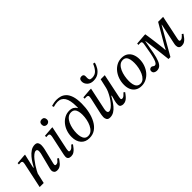

<svg xmlns="http://www.w3.org/2000/svg" viewBox="167 -1724 2746 2746"><g transform="rotate(-45 1540.0 -351.5)"><path d="M400 10Q363 10 348.5 -8.5Q334 -27 334 -49Q334 -61 336.5 -72.5Q339 -84 340 -88L399 -319Q399 -319 402.5 -335.5Q406 -352 406 -367Q406 -384 400 -395.5Q394 -407 377 -407Q355 -407 329 -386.5Q303 -366 277 -333.5Q251 -301 228 -265.5Q205 -230 188 -198.5Q171 -167 163 -149L182 -249Q196 -276 219.5 -314.5Q243 -353 274 -390.5Q305 -428 343.5 -453.5Q382 -479 427 -479Q464 -479 477.5 -457Q491 -435 491 -408Q491 -383 487.5 -364Q484 -345 482 -334L426 -103Q426 -103 424.5 -95.5Q423 -88 423 -79Q423 -60 442 -60Q468 -60 486.5 -79Q505 -98 516 -112L537 -97Q527 -83 514.5 -65Q502 -47 485.5 -29.5Q469 -12 448 -1Q427 10 400 10ZM131 0H49L130 -380Q130 -380 132 -391Q134 -402 134 -413Q134 -426 126 -433Q118 -440 101 -440Q91 -440 79.5 -439Q68 -438 68 -438V-465L207 -476H229L179 -259H190Z M679 9Q649 9 632.5 -4.5Q616 -18 616 -44Q616 -57 619.5 -77.5Q623 -98 633 -142L684 -380Q684 -380 685.5 -389Q687 -398 687 -411Q687 -421 681 -430.5Q675 -440 655 -440Q642 -440 631.5 -439Q621 -438 621 -438V-465L761 -476H783L708 -120Q708 -120 705.5 -104.5Q703 -89 703 -78Q703 -59 721 -59Q747 -59 767 -78.5Q787 -98 799 -111L819 -96Q802 -72 782 -47.5Q762 -23 737 -7Q712 9 679 9ZM752 -556Q730 -556 715 -570Q700 -584 700 -610Q700 -636 715 -650.5Q730 -665 755 -665Q780 -665 793.5 -650Q807 -635 807 -610Q807 -585 791 -570.5Q775 -556 752 -556Z M1050 10Q968 10 923 -42.5Q878 -95 878 -183Q878 -241 896 -293.5Q914 -346 947 -386.5Q980 -427 1024 -450.5Q1068 -474 1120 -474Q1164 -474 1192 -456.5Q1220 -439 1234 -412H1237Q1238 -423 1238 -433.5Q1238 -444 1238 -447Q1238 -566 1201.5 -624Q1165 -682 1091 -682Q1070 -682 1048 -678Q1026 -674 1003 -667L994 -695Q1019 -703 1047.5 -708Q1076 -713 1104 -713Q1139 -713 1176.5 -702.5Q1214 -692 1246.5 -661.5Q1279 -631 1299 -572Q1319 -513 1319 -416Q1319 -335 1302.5 -259Q1286 -183 1253 -122Q1220 -61 1169.5 -25.5Q1119 10 1050 10ZM1057 -25Q1097 -25 1126.5 -50.5Q1156 -76 1175.5 -117Q1195 -158 1204.5 -206Q1214 -254 1214 -299Q1214 -337 1206 -369Q1198 -401 1178 -420Q1158 -439 1122 -439Q1081 -439 1051.5 -413.5Q1022 -388 1003 -347Q984 -306 975 -259Q966 -212 966 -169Q966 -132 974 -99Q982 -66 1002 -45.5Q1022 -25 1057 -25Z M1466 10Q1428 10 1414 -12Q1400 -34 1400 -62Q1400 -82 1404 -103.5Q1408 -125 1410 -135L1458 -350Q1458 -350 1460.5 -362Q1463 -374 1465.5 -389Q1468 -404 1468 -413Q1468 -429 1456.5 -434.5Q1445 -440 1432 -440Q1422 -440 1414 -439.5Q1406 -439 1398 -438V-465L1533 -476H1564L1495 -151Q1495 -151 1491.5 -134Q1488 -117 1488 -103Q1488 -85 1495 -73.5Q1502 -62 1518 -62Q1540 -62 1565.5 -81Q1591 -100 1616.5 -131Q1642 -162 1664 -198Q1686 -234 1702 -269.5Q1718 -305 1724 -332L1756 -473H1839L1765 -119Q1765 -119 1762 -103Q1759 -87 1759 -76Q1759 -70 1763.5 -64.5Q1768 -59 1780 -59Q1798 -59 1814.5 -72Q1831 -85 1842 -98Q1853 -111 1853 -111L1874 -96Q1852 -64 1831 -40.5Q1810 -17 1786.5 -4Q1763 9 1732 9Q1712 9 1692 -1.5Q1672 -12 1672 -45Q1672 -80 1681.5 -114Q1691 -148 1704 -197H1695Q1680 -171 1658.5 -136Q1637 -101 1609 -67.5Q1581 -34 1545.5 -12Q1510 10 1466 10ZM1669 -529Q1611 -529 1576 -563Q1541 -597 1541 -641Q1541 -669 1554 -683.5Q1567 -698 1592 -698Q1612 -698 1623 -688Q1634 -678 1634 -657Q1634 -648 1633.5 -638.5Q1633 -629 1633 -621Q1633 -601 1641.5 -587Q1650 -573 1684 -573Q1745 -573 1780.5 -612.5Q1816 -652 1837 -708L1866 -701Q1855 -659 1831 -619.5Q1807 -580 1767.5 -554.5Q1728 -529 1669 -529Z M2106 10Q2051 10 2012.5 -14Q1974 -38 1954.5 -80.5Q1935 -123 1935 -180Q1935 -240 1953.5 -294Q1972 -348 2005 -389.5Q2038 -431 2083 -455Q2128 -479 2181 -479Q2241 -479 2279 -452Q2317 -425 2335 -381Q2353 -337 2353 -284Q2353 -224 2334 -171Q2315 -118 2281.5 -77.5Q2248 -37 2203 -13.5Q2158 10 2106 10ZM2116 -25Q2152 -25 2179.5 -50.5Q2207 -76 2225.5 -116.5Q2244 -157 2253.5 -204.5Q2263 -252 2263 -297Q2263 -338 2255.5 -371.5Q2248 -405 2229 -425Q2210 -445 2174 -445Q2135 -445 2106.5 -419.5Q2078 -394 2059.5 -353Q2041 -312 2032 -263.5Q2023 -215 2023 -169Q2023 -132 2030.5 -99Q2038 -66 2058.5 -45.5Q2079 -25 2116 -25Z M2411 10Q2389 10 2368.5 -2.5Q2348 -15 2348 -45Q2348 -65 2361 -75.5Q2374 -86 2391 -86Q2402 -86 2410 -80.5Q2418 -75 2426 -69.5Q2434 -64 2445 -64Q2460 -64 2473 -80Q2486 -96 2498 -133Q2510 -170 2522.5 -231Q2535 -292 2549 -382Q2551 -390 2551.5 -397.5Q2552 -405 2552 -411Q2552 -426 2545.5 -433Q2539 -440 2519 -440Q2512 -440 2503 -439.5Q2494 -439 2486 -438V-465L2640 -477H2662Q2670 -428 2677 -376.5Q2684 -325 2690.5 -273Q2697 -221 2703 -169L2707 -115H2713L2740 -168L2918 -473H3019L2945 -120Q2941 -101 2940 -92.5Q2939 -84 2939 -79Q2939 -59 2959 -59Q2976 -59 2991.5 -70Q3007 -81 3018.5 -94Q3030 -107 3033 -111L3054 -96Q3035 -68 3015.5 -44Q2996 -20 2973 -5.5Q2950 9 2918 9Q2884 9 2870 -8.5Q2856 -26 2856 -54Q2856 -74 2861.5 -97Q2867 -120 2871 -142L2927 -407H2923L2686 8H2647Q2639 -68 2631 -131.5Q2623 -195 2615 -260Q2607 -325 2596 -405H2592Q2572 -286 2556 -206Q2540 -126 2521 -78.5Q2502 -31 2476 -10.5Q2450 10 2411 10Z"/></g></svg>

Font: STIX Two Text
Style: Italic
Weight: 400
Italic angle: -12°
Designer: Ross Mills, John Hudson & Paul Hanslow, Tiro Typeworks Ltd; with prior portions MicroPress Inc. and Coen Hoffman, Elsevi
Foundry: Tiro Typeworks Ltd
Version: Version 2.13 b171